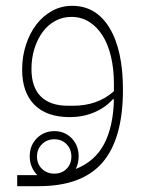

<svg xmlns="http://www.w3.org/2000/svg" viewBox="-20 -399 487 659"><path d="M39 202H108Q96 190 89 173.5Q82 157 82 138Q82 100 106.5 75.5Q131 51 167 51Q202 51 226 75.5Q250 100 250 138Q250 161 240 181Q306 155 337.5 95Q369 35 371 -58H367Q341 -29 302.5 -13Q264 3 220 3Q140 3 98 -39.5Q56 -82 56 -160Q56 -205 69 -245Q82 -285 104.5 -314.5Q127 -344 158.5 -361.5Q190 -379 228 -379Q310 -379 356 -303Q402 -227 402 -91Q402 77 332 158.5Q262 240 113 240H39ZM230 -36Q316 -36 371 -86V-111Q371 -162 361 -204.5Q351 -247 332 -277Q313 -307 286 -324Q259 -341 225 -341Q195 -341 170 -327.5Q145 -314 127 -290Q109 -266 98.5 -233Q88 -200 88 -162Q88 -100 120 -68Q152 -36 214 -36ZM167 197Q192 197 208.5 180.5Q225 164 225 138Q225 113 208.5 96Q192 79 167 79Q141 79 124 96Q107 113 107 138Q107 164 124 180.5Q141 197 167 197Z"/></svg>

Font: IBM Plex Sans Arabic ExtraLight
Style: Regular
Weight: 200
Designer: Mike Abbink, Paul van der Laan, Pieter van Rosmalen, Wael Morcos, Khajak Apelian
Foundry: Bold Monday
Version: Version 1.1